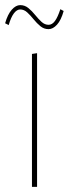

<svg xmlns="http://www.w3.org/2000/svg" viewBox="-33 -731 269 751"><path d="M92 0V-520L112 -523V0ZM203 -695 216 -688Q206 -652 190 -634.5Q174 -617 157 -617Q139 -617 125 -628.5Q111 -640 98.5 -655.5Q86 -671 73.5 -682.5Q61 -694 46 -694Q33 -694 21.5 -679Q10 -664 1 -633L-13 -640Q-3 -675 13 -693Q29 -711 46 -711Q64 -711 78 -699.5Q92 -688 104.5 -672.5Q117 -657 129.5 -645.5Q142 -634 157 -634Q171 -634 182 -649Q193 -664 203 -695Z"/></svg>

Font: Murecho Thin
Style: Regular
Weight: 100
Designer: Neil Summerour
Foundry: Positype
Version: Version 1.010